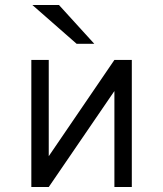

<svg xmlns="http://www.w3.org/2000/svg" viewBox="-20 -752 656 772"><path d="M106 0V-511H176V-124L440 -511H510V0H440V-386L176 0ZM288 -576 110 -732H217L359 -576Z"/></svg>

Font: Overpass Mono Light
Style: Regular
Weight: 300
Monospace: yes
Designer: Delve Withrington, Dave Bailey
Foundry: Delve Fonts LLC
Version: Version 4.000